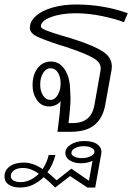

<svg xmlns="http://www.w3.org/2000/svg" viewBox="-62 -587 593 855"><path d="M120 -470Q120 -461 144 -451.5Q168 -442 218 -427Q254 -417 271 -411Q355 -384 395.5 -358Q436 -332 436 -291Q436 -282 435 -277L407 -122Q397 -63 360 -31.5Q323 0 251 0H194L197 -25Q205 -80 208 -136Q188 -113 156 -113Q122 -113 102.5 -141.5Q83 -170 83 -207Q83 -254 105.5 -283.5Q128 -313 165 -313Q202 -313 225 -279.5Q248 -246 250 -194Q252 -162 252 -150Q252 -111 243 -39H262Q304 -39 328 -59.5Q352 -80 359 -122L386 -275Q391 -306 356 -327Q321 -348 249 -372Q227 -380 199 -388Q132 -410 101.5 -425Q71 -440 71 -463Q71 -492 98 -516Q125 -540 172.5 -553.5Q220 -567 277 -567Q398 -567 507 -528L490 -488Q456 -502 394.5 -515Q333 -528 275 -528Q211 -528 165.5 -511Q120 -494 120 -470ZM208 -216Q208 -244 196 -263.5Q184 -283 163 -283Q143 -283 130 -262Q117 -241 117 -210Q117 -182 129.5 -162Q142 -142 163 -142Q182 -142 195 -164Q208 -186 208 -216ZM389 97 362 248H327L250 197L184 248Q156 220 133 202Q108 225 83 236.5Q58 248 27 248Q-5 248 -23.5 235Q-42 222 -42 199Q-42 171 -18.5 154Q5 137 44 137Q85 137 128 166Q147 137 155 103H185Q173 149 149 180Q167 194 190 216L256 164L334 218L350 129Q328 140 298 140Q268 140 248.5 127Q229 114 229 95Q229 72 253.5 56.5Q278 41 314 41Q353 41 373 57Q393 73 389 97ZM302 117Q325 117 342 108.5Q359 100 359 89Q359 78 345 71Q331 64 311 64Q289 64 272.5 72.5Q256 81 256 94Q256 104 269 110.5Q282 117 302 117ZM111 187Q75 161 40 161Q16 161 1 171Q-14 181 -14 197Q-14 210 -2 217Q10 224 30 224Q72 224 111 187Z"/></svg>

Font: KoHo Light
Style: Italic
Weight: 300
Italic angle: -10°
Version: Version 1.000; ttfautohint (v1.6)